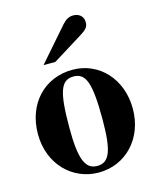

<svg xmlns="http://www.w3.org/2000/svg" viewBox="-110 -790 720 881"><g transform="rotate(-15 250.0 -349.5)"><path d="M329 -218C329 -69 309 -17 251 -17C193 -17 172 -73 172 -218C172 -389 190 -442 251 -442C310 -442 329 -389 329 -218ZM476 -229C476 -371 380 -473 254 -473C122 -473 25 -374 25 -228C25 -86 125 14 250 14C379 14 476 -88 476 -229ZM132 -528H188L330 -616C362 -636 370 -646 370 -669C370 -695 351 -713 322 -713C302 -713 286 -704 269 -685Z"/></g></svg>

Font: XITS
Style: Bold
Weight: 700
Designer: MicroPress Inc., with final additions and corrections provided by Coen Hoffman, Elsevier (retired)
Version: Version 1.302